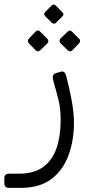

<svg xmlns="http://www.w3.org/2000/svg" viewBox="-70 -616 401 880"><path d="M-30 245Q-40 245 -45 239.5Q-50 234 -50 223V200Q-50 190 -44.5 185Q-39 180 -28 180H17Q87 180 129 148.5Q171 117 189.5 62Q208 7 208 -65Q208 -117 198.5 -156Q189 -195 175 -243Q171 -259 172.5 -268Q174 -277 187 -281L208 -287Q218 -290 224.5 -285Q231 -280 236 -258Q249 -208 259 -153Q269 -98 269 -54Q269 28 244 96Q219 164 165.5 204.5Q112 245 26 245ZM186 -511Q182 -507 177 -507.5Q172 -508 167 -512L137 -542Q128 -552 137 -561L167 -591Q176 -600 185 -591L215 -561Q226 -551 216 -541ZM114 -385Q110 -381 104 -381Q98 -381 93 -386L62 -418Q58 -423 58 -428.5Q58 -434 62 -439L93 -471Q103 -482 114 -471L146 -439Q151 -435 151.5 -428.5Q152 -422 147 -417ZM261 -385Q257 -380 251 -381Q245 -382 240 -386L207 -418Q203 -422 203 -428.5Q203 -435 207 -439L240 -471Q250 -481 260 -471L292 -439Q297 -435 297 -428.5Q297 -422 292 -417Z"/></svg>

Font: Rubik Light
Style: Italic
Weight: 300
Italic angle: -12°
Designer: Hubert and Fischer
Foundry: Hubert and Fischer
Version: Version 2.300;gftools[0.9.30]